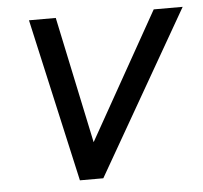

<svg xmlns="http://www.w3.org/2000/svg" viewBox="-44 -576 658 621"><g transform="rotate(-5 285.5 -265.0)"><path d="M191 0 72 -530H159L246 -119L477 -530H571L267 0Z"/></g></svg>

Font: Plus Jakarta Display
Style: Italic
Weight: 400
Italic angle: -12°
Designer: Gumpita Rahayu
Foundry: Tokotype Studio
Version: Version 1.000